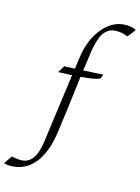

<svg xmlns="http://www.w3.org/2000/svg" viewBox="-342 -934 901 1233"><g transform="rotate(15 108.0 -318.0)"><path d="M337 -851Q379 -851 406 -836L365 -782Q329 -798 292 -798Q255 -798 234 -783Q213 -768 201 -748Q189 -728 179.5 -694Q170 -660 166.5 -637.5Q163 -615 158.5 -577.5Q154 -540 151 -525.5Q148 -511 147 -498L279 -505Q268 -476 267 -476Q236 -461 141 -454Q112 -210 92 -70.5Q72 69 10.5 142Q-51 215 -146 215Q-168 215 -190 209L-152 154Q-122 162 -91 162Q4 162 24 8Q27 -16 86 -450L-6 -446Q21 -492 22 -492Q53 -493 93 -495Q99 -545 103 -570Q120 -696 186 -773.5Q252 -851 337 -851Z"/></g></svg>

Font: Felipa
Style: Regular
Weight: 400
Designer: Javier Alcaraz
Foundry: Fontstage
Version: Version 1.001